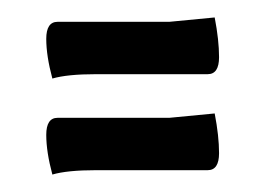

<svg xmlns="http://www.w3.org/2000/svg" viewBox="-20 -415 304 220"><path d="M90 -220Q57 -220 40 -215Q33 -241 33 -260.5Q33 -280 46 -280H174L226 -285Q231 -259 231 -239.5Q231 -220 218 -220ZM90 -330Q57 -330 40 -325Q33 -351 33 -370.5Q33 -390 46 -390H174L226 -395Q231 -369 231 -349.5Q231 -330 218 -330Z"/></svg>

Font: el_Medula One
Style: Regular
Weight: 400
Designer: Luciano Vergara
Foundry: Luciano Vergara
Version: Version 1.002 August 17, 2020